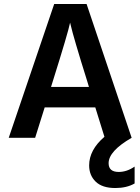

<svg xmlns="http://www.w3.org/2000/svg" viewBox="-20 -694 707 967"><path d="M246 -285 237 -256H428L419 -286Q385 -394 363.5 -467.5Q342 -541 338 -560L333 -580Q323 -530 246 -285ZM658 230Q618 253 561 253Q495 253 462 221Q429 189 429 139Q429 61 506 -5L460 -153H205L157 0H24L253 -674H416L643 0Q527 67 527 128Q527 172 578 172Q619 172 658 145Z"/></svg>

Font: Hind Vadodara SemiBold
Style: Regular
Weight: 600
Designer: Hitesh Malaviya
Foundry: Indian Type Foundry
Version: Version 1.001;PS 1.0;hotconv 1.0.86;makeotf.lib2.5.63406; tt